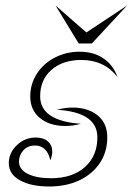

<svg xmlns="http://www.w3.org/2000/svg" viewBox="-20 -668 482 698"><path d="M90 -317Q90 -364 115 -401.5Q140 -439 181 -459.5Q222 -480 269 -480Q321 -480 356.5 -455.5Q392 -431 407 -388Q359 -450 276 -450Q208 -450 167 -414Q126 -378 126 -318Q126 -273 163.5 -248Q201 -223 274 -218Q245 -210 218 -210Q160 -210 125 -239Q90 -268 90 -317ZM12 -75Q12 -112 41 -140Q70 -168 110 -168Q138 -168 154 -154Q170 -140 170 -117Q170 -102 163 -85Q151 -139 107 -139Q81 -139 65 -121.5Q49 -104 49 -81Q49 -52 81 -36Q113 -20 165 -20Q243 -20 288.5 -60.5Q334 -101 334 -169Q334 -260 187 -269Q217 -277 243 -277Q300 -277 335 -248.5Q370 -220 370 -169Q370 -115 342.5 -74.5Q315 -34 267.5 -12Q220 10 159 10Q93 10 52.5 -12.5Q12 -35 12 -75ZM314 -510H266L182 -648L294 -550L442 -648Z"/></svg>

Font: Srisakdi
Style: Regular
Weight: 400
Designer: Cadson Demak Co.,Ltd.
Foundry: Cadson Demak Co.,Ltd.
Version: Version 1.000